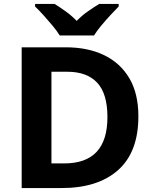

<svg xmlns="http://www.w3.org/2000/svg" viewBox="-20 -954 780 974"><path d="M682 -364Q682 -183 579.5 -91.5Q477 0 292 0H90V-714H314Q426 -714 508.5 -674Q591 -634 636.5 -556.5Q682 -479 682 -364ZM525 -360Q525 -479 473 -534.5Q421 -590 322 -590H241V-125H306Q525 -125 525 -360ZM283 -774Q269 -797 246.5 -824Q224 -851 200.5 -877Q177 -903 158 -921V-934H257Q283 -918 313 -896.5Q343 -875 369 -848Q395 -875 426 -896.5Q457 -918 483 -934H582V-921Q564 -903 540 -877Q516 -851 493.5 -824Q471 -797 457 -774Z"/></svg>

Font: Noto Sans Hanifi Rohingya
Style: Bold
Weight: 700
Designer: Monotype Design Team and DaltonMaag
Foundry: Google LLC
Version: Version 2.102; ttfautohint (v1.8.4.7-5d5b)